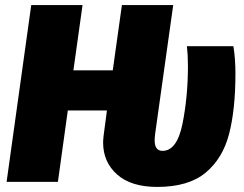

<svg xmlns="http://www.w3.org/2000/svg" viewBox="-20 -716 960 756"><path d="M386 -155Q386 -164 388 -182L401 -281H247L208 0H6L103 -696H305L269 -439H424L460 -696H662L591 -190Q589 -172 589 -163Q589 -122 620 -122Q677 -122 698.5 -228.5Q720 -335 720 -456Q720 -499 716 -534H899Q907 -486 907 -426Q907 -285 882 -188.5Q857 -92 789.5 -36Q722 20 599 20Q496 20 441 -29Q386 -78 386 -155Z"/></svg>

Font: Fira Sans Black
Style: Italic
Weight: 900
Italic angle: -8°
Designer: Carrois Corporate & Edenspiekermann AG
Foundry: Carrois Corporate GbR & Edenspiekermann AG
Version: Version 4.203